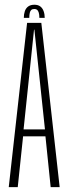

<svg xmlns="http://www.w3.org/2000/svg" viewBox="-20 -770 284 790"><path d="M16 0H53L75 -209H167L188.5 0H225.5L150 -676H91.5ZM77 -237.5 120 -648H121.5L165 -237.5ZM121.5 -750.5Q106 -750.5 96.2 -743.5Q86.5 -736.5 82.2 -724Q78 -711.5 78 -696.5H100.5Q100.5 -709 102.5 -717.2Q104.5 -725.5 108.8 -729.2Q113 -733 121.5 -733Q128.5 -733 132.8 -729.5Q137 -726 139.5 -717.8Q142 -709.5 142 -696.5H164Q164 -711.5 159.5 -724Q155 -736.5 145.8 -743.5Q136.5 -750.5 121.5 -750.5Z"/></svg>

Font: Anybody ExtraCondensed ExtraLight
Style: Regular
Weight: 250
Width: 2
Version: Version 1.113;gftools[0.9.25]